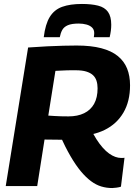

<svg xmlns="http://www.w3.org/2000/svg" viewBox="-20 -940 685 970"><path d="M9 0 122 -700Q175 -704 219 -706Q263 -708 299.5 -709Q336 -710 367 -710Q440 -710 491.5 -696.5Q543 -683 575 -657Q607 -631 622 -594Q637 -557 637 -509Q637 -428 603.5 -371Q570 -314 509.5 -284Q449 -254 367 -253L338 -233Q314 -234 292 -234Q270 -234 248.5 -234.5Q227 -235 205 -235L168 0ZM547 10Q518 10 491.5 2Q465 -6 439.5 -25Q414 -44 388.5 -74.5Q363 -105 336.5 -150.5Q310 -196 282 -258L436 -294Q451 -262 467 -237Q483 -212 499 -194Q515 -176 531 -164.5Q547 -153 562.5 -147.5Q578 -142 592 -142Q596 -142 600.5 -142Q605 -142 609 -143L591 3Q584 6 569 8Q554 10 547 10ZM326 -352Q372 -352 405 -368Q438 -384 455.5 -415.5Q473 -447 473 -494Q473 -515 467.5 -532Q462 -549 449.5 -560.5Q437 -572 416 -578.5Q395 -585 362 -585Q347 -585 336 -585Q325 -585 314.5 -584.5Q304 -584 291 -583.5Q278 -583 260 -582L224 -356Q239 -355 254.5 -354Q270 -353 287.5 -352.5Q305 -352 326 -352ZM394 -920Q442 -920 475.5 -911.5Q509 -903 525.5 -880Q542 -857 542 -815Q542 -800 540 -784.5Q538 -769 534 -752H454Q455 -759 455.5 -764Q456 -769 456 -773Q456 -790 445.5 -800.5Q435 -811 417 -816Q399 -821 378 -821Q342 -821 322.5 -812.5Q303 -804 294.5 -788.5Q286 -773 282 -752H201Q209 -818 231.5 -854.5Q254 -891 294 -905.5Q334 -920 394 -920Z"/></svg>

Font: Georama ExtraCondensed Thin
Style: Bold Italic
Weight: 700
Italic angle: -9°
Version: Version 1.001